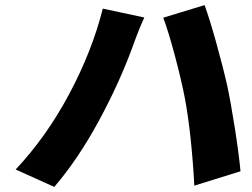

<svg xmlns="http://www.w3.org/2000/svg" viewBox="-20 -724 996 759"><path d="M41.9 -54Q162.6 -182.2 253.2 -351.6Q343.8 -521 386.4 -690L550.4 -654.8Q528.1 -606.2 506.4 -545.1Q452.8 -397.4 370.4 -245.6Q288 -93.8 194.6 14.9ZM711.3 -333.1Q696.7 -409.1 671.3 -503.9Q646 -598.7 625.4 -654.1L788.7 -703.8Q808.6 -649.5 835.6 -552.4Q862.6 -455.3 878.6 -383.9Q892.4 -318.9 908.2 -218.6Q924 -118.3 930.8 -46.9L748.2 9.9Q736.9 -195 711.3 -333.1Z"/></svg>

Font: Karasuma Gothic
Style: Italic
Weight: 900
Italic angle: -9.39999°
Designer: Rasmus Andersson / Ryoko Nishizuka
Foundry: Genbu
Version: Version 1.00